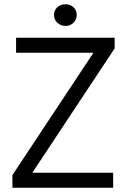

<svg xmlns="http://www.w3.org/2000/svg" viewBox="-20 -876 598 896"><path d="M38 0H508V-70H105L117 -49L515 -650V-700H55V-630H459L438 -663L38 -59ZM286 -755Q308 -755 323 -770Q338 -785 338 -806Q338 -828 323 -842Q308 -856 286 -856Q263 -856 247.5 -842Q232 -828 232 -806Q232 -785 247.5 -770Q263 -755 286 -755Z"/></svg>

Font: Tilda Sans VF
Style: Regular
Weight: 400
Designer: ParaType Ltd
Foundry: ParaType Ltd
Version: Version 1.010